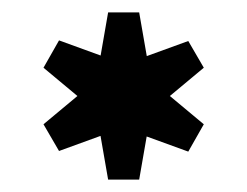

<svg xmlns="http://www.w3.org/2000/svg" viewBox="-20 -721 398 309"><path d="M204 -701 224 -586H134L154 -701ZM134 -547H224L204 -432H154ZM308 -612 218 -537 173 -615 283 -655ZM140 -596 185 -518 75 -478 50 -521ZM75 -656 185 -616 140 -537 50 -612ZM173 -517 218 -596 308 -521 283 -477ZM210 -597V-535H148V-597Z"/></svg>

Font: Space Cowgirl
Style: Regular
Weight: 400
Designer: Valery Marier
Foundry: Valery Marier
Version: Version 1.000